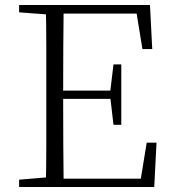

<svg xmlns="http://www.w3.org/2000/svg" viewBox="-20 -743 686 763"><path d="M56 0V-29L188 -40H198V0ZM162 0Q164 -83 164 -166Q164 -249 164 -333V-390Q164 -474 164 -557.5Q164 -641 162 -723H233Q232 -641 231.5 -556Q231 -471 231 -377V-357Q231 -255 231.5 -169Q232 -83 233 0ZM198 0V-33H569L536 -11L563 -176H602L593 0ZM198 -350V-383H436V-350ZM431 -247 418 -358V-379L431 -487H462V-247ZM56 -694V-723H198V-684H188ZM546 -548 519 -714 553 -689H198V-723H576L585 -548Z"/></svg>

Font: Noto Serif TC ExtraLight ExtraLight
Style: Regular
Weight: 250
Version: Version 2.003-H1;hotconv 1.1.1;makeotfexe 2.6.0